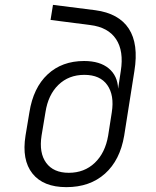

<svg xmlns="http://www.w3.org/2000/svg" viewBox="-20 -760 640 790"><path d="M253 10Q158 10 113.5 -46Q69 -102 85 -202L101 -298Q117 -399 176 -454Q235 -509 326 -509Q391 -509 427.5 -478.5Q464 -448 466 -395L477 -468Q490 -550 457.5 -599Q425 -648 351 -657L188 -678L198 -740L372 -718Q469 -705 510 -642Q551 -579 533 -468L491 -202Q474 -101 412 -45.5Q350 10 253 10ZM263 -49Q327 -49 370 -90Q413 -131 425 -202L440 -298Q451 -368 421.5 -410Q392 -452 327 -452Q263 -452 220.5 -411Q178 -370 167 -298L151 -202Q140 -131 170 -90Q200 -49 263 -49Z"/></svg>

Font: JetBrains Mono NL ExtraLight
Style: Italic
Weight: 200
Italic angle: -9°
Monospace: yes
Designer: Philipp Nurullin, Konstantin Bulenkov
Foundry: JetBrains
Version: Version 2.305; ttfautohint (v1.8.4.7-5d5b)